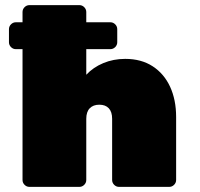

<svg xmlns="http://www.w3.org/2000/svg" viewBox="-20 -730 780 750"><path d="M95 0Q84 0 76 -8Q68 -16 68 -27V-538H42Q31 -538 23 -546Q15 -554 15 -565V-616Q15 -627 23 -635Q31 -643 42 -643H68V-683Q68 -694 76 -702Q84 -710 95 -710H290Q301 -710 309 -702Q317 -694 317 -683V-643H411Q422 -643 430 -635Q438 -627 438 -616V-565Q438 -554 430 -546Q422 -538 411 -538H317V-438Q344 -467 383.5 -483.5Q423 -500 469 -500Q532 -500 576.5 -471Q621 -442 644.5 -391Q668 -340 668 -273V-27Q668 -16 660 -8Q652 0 641 0H445Q434 0 426 -8Q418 -16 418 -27V-266Q418 -293 405 -307Q392 -321 368 -321Q344 -321 330.5 -307Q317 -293 317 -266V-27Q317 -16 309 -8Q301 0 290 0Z"/></svg>

Font: Rubik Black
Style: Regular
Weight: 900
Designer: Hubert and Fischer
Foundry: Hubert and Fischer
Version: Version 2.300;gftools[0.9.30]